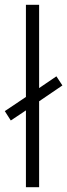

<svg xmlns="http://www.w3.org/2000/svg" viewBox="-26 -780 280 800"><path d="M82 0H137V-358L234 -424L209 -462L137 -413V-760H82V-376L-6 -317L19 -278L82 -320Z"/></svg>

Font: Noto Sans SemiCondensed Light
Style: Regular
Weight: 300
Width: 4
Designer: Monotype Design Team
Foundry: Monotype Imaging Inc.
Version: Version 2.013